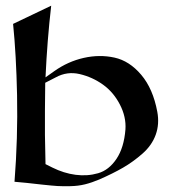

<svg xmlns="http://www.w3.org/2000/svg" viewBox="-20 -660 635 675"><path d="M139 -369Q139 -355 138.5 -322.5Q138 -290 138 -271Q137 -195 140 -83L164 -71Q204 -51 245.5 -45.5Q287 -40 325 -51Q363 -62 389.5 -101.5Q416 -141 421 -205Q424 -249 401.5 -292.5Q379 -336 342 -362.5Q305 -389 260.5 -399.5Q216 -410 176 -388ZM140 -388 171 -410Q219 -444 274.5 -456.5Q330 -469 382.5 -457.5Q435 -446 476.5 -397Q518 -348 533 -267Q541 -224 527.5 -186.5Q514 -149 481 -120Q448 -91 412.5 -70.5Q377 -50 329 -29Q303 -18 279 -12Q255 -6 227 -5.5Q199 -5 182 -6Q165 -7 128 -11Q91 -15 74 -17L31 -21Q43 -174 40 -326Q37 -468 26 -576L160 -640Q146 -519 140 -388Z"/></svg>

Font: Roman Uncial Modern
Style: Medium
Weight: 500
Version: Version 001.000